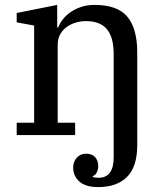

<svg xmlns="http://www.w3.org/2000/svg" viewBox="-20 -550 677 782"><path d="M380 212Q329 212 303.5 189.5Q278 167 278 132Q278 109 292.5 92.5Q307 76 331 76Q355 76 367.5 90Q380 104 380 126Q380 141 374 152.5Q368 164 358 167V171Q368 174 382 174Q443 174 443 90V-329Q443 -398 415.5 -431Q388 -464 330 -464Q309 -464 288.5 -458Q268 -452 251.5 -440Q235 -428 225 -410Q215 -392 215 -367V-50H286V0H48V-50H119V-446L48 -459V-497L213 -530V-438H217Q223 -454 235.5 -470.5Q248 -487 266.5 -500Q285 -513 309.5 -521.5Q334 -530 365 -530Q459 -530 499 -481.5Q539 -433 539 -336V41Q539 129 497.5 170.5Q456 212 380 212Z"/></svg>

Font: IBM Plex Serif Text
Style: Regular
Weight: 450
Designer: Mike Abbink, Paul van der Laan, Pieter van Rosmalen
Foundry: Bold Monday
Version: Version 3.001